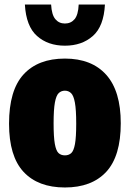

<svg xmlns="http://www.w3.org/2000/svg" viewBox="-20 -818 574 849"><path d="M267 11Q148.5 11 84.2 -58Q20 -127 20 -271Q20 -419 84.2 -489Q148.5 -559 267 -559Q385.5 -559 449.8 -487.2Q514 -415.5 514 -273Q514 -127.5 449.8 -58.2Q385.5 11 267 11ZM267 -131Q284 -131 295 -141Q306 -151 311.5 -181Q317 -211 317 -271Q317 -333 311.2 -364.2Q305.5 -395.5 294.2 -406.2Q283 -417 267 -417Q251 -417 239.8 -406.5Q228.5 -396 222.8 -365Q217 -334 217 -273Q217 -212 222.5 -181.5Q228 -151 239 -141Q250 -131 267 -131ZM267 -616Q192 -616 143.8 -658.8Q95.5 -701.5 90 -798H206Q208.5 -752.5 224.8 -733.2Q241 -714 267 -714Q293.5 -714 309.8 -733.2Q326 -752.5 328 -798H444Q439 -701.5 390.5 -658.8Q342 -616 267 -616Z"/></svg>

Font: Encode Sans Condensed Condensed Black
Style: Regular
Weight: 900
Width: 3
Designer: Multiple Designers
Foundry: Impallari Type
Version: Version 3.000; ttfautohint (v1.8.3) -l 8 -r 50 -G 200 -x 14 